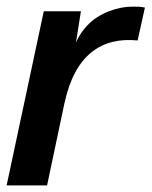

<svg xmlns="http://www.w3.org/2000/svg" viewBox="-21 -559 457 579"><path d="M377 -539C335 -539 277 -520 242 -482C229 -468 217 -452 208 -430L223 -525H111L-1 0H121L174 -251V-250C205 -393 285 -448 394 -437L416 -536C405 -539 393 -539 377 -539Z"/></svg>

Font: Nacelle SemiBold
Style: Italic
Weight: 600
Italic angle: -12°
Designer: Sora Sagano
Foundry: Sora Sagano
Version: Version 1.000;FEAKit 1.0